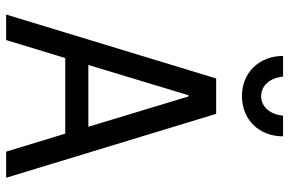

<svg xmlns="http://www.w3.org/2000/svg" viewBox="-182 -782 963 640"><g transform="rotate(90 300.0 -461.5)"><path d="M113 0 173 -197H425L485 0H572L359 -700H241L28 0ZM196 -274 297 -608H301L402 -274ZM235 -923H166C166 -843 222 -786 300 -786C378 -786 434 -843 434 -923H365C361 -879 335 -850 300 -850C265 -850 239 -879 235 -923Z"/></g></svg>

Font: CommitMono
Style: 400Regular
Weight: 400
Monospace: yes
Designer: Eigil Nikolajsen
Foundry: Eigil Nikolajsen
Version: Version 1.143